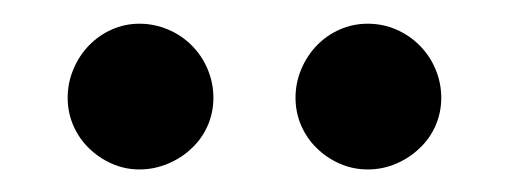

<svg xmlns="http://www.w3.org/2000/svg" viewBox="-20 -730 440 166"><path d="M164.5 -645.5C164.5 -654.2 162.8 -662.4 159.5 -670.2C156.2 -678.1 151.6 -684.9 145.7 -690.8C139.9 -696.6 133.1 -701.2 125.2 -704.5C117.4 -707.8 109.2 -709.5 100.5 -709.5C92.2 -709.5 84.2 -707.8 76.7 -704.5C69.2 -701.2 62.7 -696.6 57 -690.8C51.3 -684.9 46.8 -678.1 43.5 -670.2C40.2 -662.4 38.5 -654.2 38.5 -645.5C38.5 -636.8 40.2 -628.8 43.5 -621.2C46.8 -613.8 51.3 -607.2 57 -601.8C62.7 -596.2 69.2 -591.8 76.7 -588.5C84.2 -585.2 92.2 -583.5 100.5 -583.5C109.2 -583.5 117.4 -585.2 125.2 -588.5C133.1 -591.8 139.9 -596.2 145.7 -601.8C151.6 -607.2 156.2 -613.8 159.5 -621.2C162.8 -628.8 164.5 -636.8 164.5 -645.5ZM361.5 -645.5C361.5 -654.2 359.8 -662.4 356.5 -670.2C353.2 -678.1 348.6 -684.9 342.7 -690.8C336.9 -696.6 330.2 -701.2 322.5 -704.5C314.8 -707.8 306.7 -709.5 298 -709.5C289.3 -709.5 281.2 -707.8 273.8 -704.5C266.2 -701.2 259.7 -696.6 254 -690.8C248.3 -684.9 243.8 -678.1 240.5 -670.2C237.2 -662.4 235.5 -654.2 235.5 -645.5C235.5 -636.8 237.2 -628.8 240.5 -621.2C243.8 -613.8 248.3 -607.2 254 -601.8C259.7 -596.2 266.2 -591.8 273.8 -588.5C281.2 -585.2 289.3 -583.5 298 -583.5C306.7 -583.5 314.8 -585.2 322.5 -588.5C330.2 -591.8 336.9 -596.2 342.7 -601.8C348.6 -607.2 353.2 -613.8 356.5 -621.2C359.8 -628.8 361.5 -636.8 361.5 -645.5Z"/></svg>

Font: Lato Semibold
Style: Regular
Weight: 600
Designer: Lukasz Dziedzic
Foundry: tyPoland Lukasz Dziedzic
Version: Version 2.006; 2014-01-15